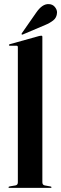

<svg xmlns="http://www.w3.org/2000/svg" viewBox="-20 -916 298 936"><path d="M186.5 -736.5V-27.5Q186.5 -14 198.5 -12L226 -7Q231 -6.5 231 -3Q231 0 227 0H25.5Q21.5 0 21.5 -3Q21.5 -6 28 -7.5L55 -12Q67 -14 67 -27V-686.5Q67 -693 60.5 -693H28Q23.5 -693 23.5 -696.5Q23.5 -699 27.5 -700.5L171 -740.5Q178 -742 181 -742Q186.5 -742 186.5 -736.5ZM156.5 -854.5Q186 -897.5 217.5 -896Q236.5 -895.5 247.5 -882Q258.5 -868.5 258 -854.5Q257 -830 239.5 -816.5Q222 -803 201 -794.5L91.5 -748Q87 -746 85.5 -748.5Q84 -750.5 86.5 -754Z"/></svg>

Font: Fraunces 144pt S000 SemiBold
Style: Regular
Weight: 600
Version: Version 1.000; ttfautohint (v1.8.3)